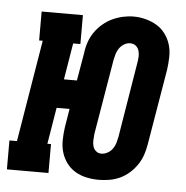

<svg xmlns="http://www.w3.org/2000/svg" viewBox="-70 -584 614 635"><g transform="rotate(5 237.5 -266.0)"><path d="M280 8Q259 8 238.5 3.5Q218 -1 201 -11.5Q184 -22 172.5 -38Q161 -54 155.5 -73Q150 -92 150.5 -113.5Q151 -135 154 -156L164 -217H121L101 -96H113V0H-25V-96H0L56 -434H44V-530H181V-434H157L137 -313H180L196 -406Q198 -424 204 -441.5Q210 -459 220.5 -474.5Q231 -490 246 -503Q261 -516 278 -524Q295 -532 313 -536Q331 -540 349 -540Q370 -540 390 -534.5Q410 -529 426.5 -519Q443 -509 455 -492.5Q467 -476 472.5 -457Q478 -438 477.5 -416.5Q477 -395 474 -374L432 -124Q429 -106 423.5 -89Q418 -72 407.5 -56Q397 -40 382.5 -27Q368 -14 351 -6Q334 2 315.5 5Q297 8 280 8ZM281 -79Q292 -79 302 -84.5Q312 -90 318.5 -99Q325 -108 328 -118Q331 -128 333 -138L374 -388Q376 -399 376.5 -409.5Q377 -420 374 -429.5Q371 -439 363.5 -445Q356 -451 345 -451Q335 -451 325.5 -445.5Q316 -440 309.5 -431Q303 -422 300 -412Q297 -402 295 -392L253 -142Q252 -131 251.5 -121Q251 -111 253.5 -101.5Q256 -92 263.5 -85.5Q271 -79 281 -79Z"/></g></svg>

Font: Iosevka Curly Slab Oblique
Style: Bold
Weight: 700
Italic angle: -9°
Monospace: yes
Designer: Belleve Invis
Foundry: Belleve Invis
Version: Version 11.1.0; ttfautohint (v1.8.3)